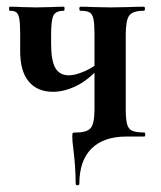

<svg xmlns="http://www.w3.org/2000/svg" viewBox="-20 -406 479 571"><path d="M198 36Q195 15 195 0Q195 -9 196.5 -10.5Q198 -12 207 -12Q239 -12 250 -25.5Q261 -39 261 -81V-305Q261 -335 258 -349.5Q255 -364 246.5 -369Q238 -374 219 -374Q216 -374 216 -380Q216 -386 219 -386Q243 -386 257 -385L309 -384L365 -385Q381 -386 408 -386Q411 -386 411 -380Q411 -374 408 -374Q375 -374 364.5 -360Q354 -346 354 -303V-81Q354 -51 358 -36.5Q362 -22 373.5 -17Q385 -12 409 -12Q412 -12 412 -6Q412 0 409 0H357Q288 0 252 36Q216 72 216 140Q216 145 210.5 145Q205 145 205 140Q205 92 198 36ZM40 -254V-305Q40 -335 37.5 -349.5Q35 -364 29 -369Q23 -374 9 -374Q7 -374 7 -380Q7 -386 9 -386Q31 -386 43 -385L88 -384L134 -385Q147 -386 170 -386Q172 -386 172 -380Q172 -374 170 -374Q146 -374 139 -360Q132 -346 132 -303V-276Q132 -226 144.5 -204Q157 -182 185 -182Q204 -182 232.5 -194.5Q261 -207 278 -225L283 -213Q246 -170 209 -151.5Q172 -133 138 -133Q91 -133 65.5 -163.5Q40 -194 40 -254Z"/></svg>

Font: Cormorant Infant
Style: Bold
Weight: 700
Designer: Christian Thalmann (Catharsis Fonts)
Foundry: Catharsis Fonts
Version: Version 4.000